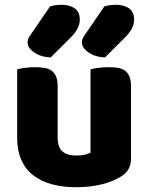

<svg xmlns="http://www.w3.org/2000/svg" viewBox="-20 -770 635 806"><path d="M52 -479Q62 -482 83.5 -485Q105 -488 128 -488Q150 -488 167.5 -485Q185 -482 197 -473Q209 -464 215.5 -448.5Q222 -433 222 -408V-193Q222 -152 242 -134.5Q262 -117 300 -117Q323 -117 337.5 -121Q352 -125 360 -129V-479Q370 -482 391.5 -485Q413 -488 436 -488Q458 -488 475.5 -485Q493 -482 505 -473Q517 -464 523.5 -448.5Q530 -433 530 -408V-104Q530 -54 488 -29Q453 -7 404.5 4.5Q356 16 299 16Q245 16 199.5 4Q154 -8 121 -33Q88 -58 70 -97.5Q52 -137 52 -193ZM418 -743Q430 -747 443 -748.5Q456 -750 465 -750Q500 -750 521.5 -735Q543 -720 543 -688Q543 -668 533 -649.5Q523 -631 507 -615L421 -529Q407 -529 390 -533Q373 -537 358.5 -545.5Q344 -554 334 -565.5Q324 -577 324 -592Q324 -607 333 -619ZM190 -743Q202 -747 215 -748.5Q228 -750 237 -750Q272 -750 293.5 -735Q315 -720 315 -688Q315 -668 305 -649.5Q295 -631 279 -615L193 -529Q179 -529 162 -533Q145 -537 130.5 -545.5Q116 -554 106 -565.5Q96 -577 96 -592Q96 -607 105 -619Z"/></svg>

Font: Baloo Bhai
Style: Regular
Weight: 400
Designer: Supriya Tembe, Noopur Datye and Ek Type
Foundry: Ek Type
Version: Version 1.100;PS 1.000;hotconv 1.0.88;makeotf.lib2.5.647800;